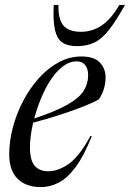

<svg xmlns="http://www.w3.org/2000/svg" viewBox="-20 -752 529 782"><path d="M354 -197.5Q321.5 -116 287.5 -70.8Q253.5 -25.5 218.5 -7.8Q183.5 10 147 10Q85.5 10 51.5 -24Q17.5 -58 17.5 -123Q17.5 -176.5 32.2 -232.5Q47 -288.5 74 -340.2Q101 -392 137.8 -433Q174.5 -474 218.5 -498Q262.5 -522 311.5 -522Q363.5 -522 386.8 -497.2Q410 -472.5 410 -436.5Q410 -415 403.8 -392.2Q397.5 -369.5 382.5 -347.5Q364 -336 322 -319.2Q280 -302.5 225.5 -284.8Q171 -267 115 -252.5Q102 -195.5 102 -152.5Q102 -99.5 121 -77Q140 -54.5 176.5 -54.5Q218 -54.5 261 -85.2Q304 -116 348.5 -198.5ZM293 -502Q263 -502 236.2 -481.8Q209.5 -461.5 187 -427.5Q164.5 -393.5 147.5 -352.2Q130.5 -311 119.5 -269.5Q207 -298.5 254.8 -325.8Q302.5 -353 320.8 -382.2Q339 -411.5 339 -446Q339 -471.5 327 -486.8Q315 -502 293 -502ZM310 -622.5Q356 -622.5 394.5 -648.5Q433 -674.5 466 -732H489Q452.5 -666.5 423.5 -629.8Q394.5 -593 364 -578.5Q333.5 -564 293.5 -564Q256.5 -564 234.5 -578.5Q212.5 -593 204 -629.5Q195.5 -666 199 -732H218Q216.5 -674 238.2 -648.2Q260 -622.5 310 -622.5Z"/></svg>

Font: Newsreader 72pt
Style: Italic
Weight: 400
Italic angle: -17°
Designer: Hugues Gentile
Foundry: Production Type
Version: Version 1.003; ttfautohint (v1.8.3)